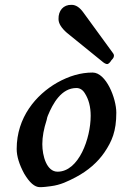

<svg xmlns="http://www.w3.org/2000/svg" viewBox="-20 -746 519 794"><path d="M363 -446C314 -446 266 -432 216 -404C129 -354 49 -261 49 -130C49 -99 60 -65 80 -28C102 9 123 28 145 28C160 28 175 26 190 24C231 19 262 3 293 -13C344 -40 384 -75 412 -116C443 -162 461 -203 461 -280C461 -339 419 -446 363 -446ZM218 -36C173 -36 155 -101 155 -150C155 -180 161 -213 173 -250C174 -257 176 -263 178 -268C199 -319 234 -382 296 -382C310 -382 322 -375 331 -360C347 -335 355 -304 355 -267C355 -174 306 -36 218 -36ZM451 -515C452 -518 450 -523 446 -528L325 -694C310 -715 294 -726 276 -726C242 -727 221 -702 222 -667C222 -649 234 -630 257 -610C342 -541 389 -503 400 -494C410 -485 418 -481 423 -481C430 -481 438 -492 440 -496C444 -501 451 -506 451 -515Z"/></svg>

Font: fbb
Style: Bold Italic
Weight: 700
Italic angle: -12°
Designer: David J. Perry, Michael Sharpe
Version: Version 0.991